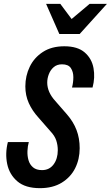

<svg xmlns="http://www.w3.org/2000/svg" viewBox="-20 -970 577 1000"><path d="M188 10Q112 10 70.5 -25.5Q29 -61 17.5 -116Q6 -171 21 -230H130Q124 -209 123 -183.5Q122 -158 128.5 -135.5Q135 -113 152 -98.5Q169 -84 199 -84Q237 -84 259 -113.5Q281 -143 281 -188Q281 -214 273 -238.5Q265 -263 242 -287L180 -358Q148 -393 130 -433Q112 -473 112 -520Q112 -575 135 -622.5Q158 -670 203.5 -699.5Q249 -729 315 -729Q384 -729 421 -697Q458 -665 467 -615.5Q476 -566 462 -514H355Q362 -540 362 -568Q362 -596 349 -615.5Q336 -635 303 -635Q277 -635 260 -620.5Q243 -606 234.5 -584Q226 -562 226 -540Q226 -490 268 -444L329 -374Q362 -336 378.5 -293Q395 -250 395 -198Q395 -141 371.5 -94Q348 -47 301.5 -18.5Q255 10 188 10ZM289 -793 220 -950H294L353 -871L447 -950H537L395 -793Z"/></svg>

Font: Instrument Sans Condensed SemiBold Italic
Style: Regular
Weight: 600
Width: 3
Italic angle: -13°
Designer: Rodrigo Fuenzalida
Foundry: fragTYPE
Version: Version 1.000; ttfautohint (v1.8.4.7-5d5b);gftools[0.9.28]